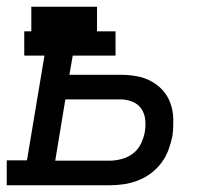

<svg xmlns="http://www.w3.org/2000/svg" viewBox="-30 -550 650 570"><path d="M-10 0V-74H50L102 -385H42V-457H63V-530H258V-457H313V-385H186L176 -328H327Q351 -328 374.5 -324Q398 -320 418.5 -309Q439 -298 454 -281Q469 -264 476.5 -242Q484 -220 484.5 -195.5Q485 -171 482 -147Q478 -127 470.5 -106Q463 -85 449.5 -67Q436 -49 418 -35.5Q400 -22 379 -14Q358 -6 337 -3Q316 0 295 0ZM134 -73H295Q313 -73 331.5 -78Q350 -83 365 -94.5Q380 -106 388.5 -123.5Q397 -141 400 -159Q403 -177 401 -195.5Q399 -214 389 -228Q379 -242 362 -248.5Q345 -255 327 -255H164Z"/></svg>

Font: Iosevka Curly Slab ExObl
Style: Regular
Weight: 400
Width: 7
Italic angle: -9°
Monospace: yes
Designer: Belleve Invis
Foundry: Belleve Invis
Version: Version 11.1.0; ttfautohint (v1.8.3)